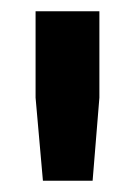

<svg xmlns="http://www.w3.org/2000/svg" viewBox="-20 -750 240 340"><path d="M144 -430 156 -577V-730H43V-577L56 -430Z"/></svg>

Font: Tekne LDO SemiBold
Style: Regular
Weight: 600
Monospace: yes
Designer: Alessio Laiso, Mario Rullo, Paolo Rosset
Foundry: Alessio Laiso
Version: Version 1.000;hotconv 1.0.109;makeotfexe 2.5.65596